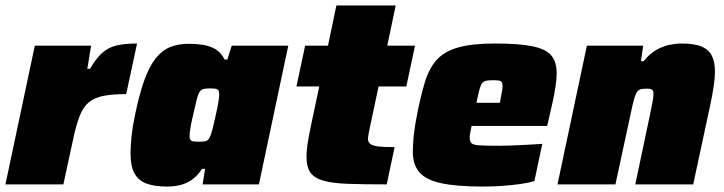

<svg xmlns="http://www.w3.org/2000/svg" viewBox="-26 -678 2664 706"><path d="M-6 0 102 -510H309L295 -425H305Q327 -463 349 -483Q371 -503 401.5 -510.5Q432 -518 478 -518L438 -332Q388 -332 355 -325.5Q322 -319 301.5 -302.5Q281 -286 268 -254Q255 -222 244 -171L207 0Z M589 8Q544 8 514 -2.5Q484 -13 469 -39.5Q454 -66 454 -113Q454 -140 457.5 -175Q461 -210 470 -253Q486 -331 504.5 -382.5Q523 -434 546.5 -463.5Q570 -493 600 -505Q630 -517 668 -517Q696 -517 721 -513Q746 -509 766.5 -497Q787 -485 800 -459H810L826 -510H1034L926 0H719L728 -57H717Q699 -30 678 -16Q657 -2 634.5 3Q612 8 589 8ZM706 -157Q720 -157 728 -158.5Q736 -160 740.5 -165.5Q745 -171 749 -182Q752 -190 756 -205.5Q760 -221 764 -239.5Q768 -258 772 -276Q776 -294 778 -309Q780 -324 780 -331Q780 -346 773.5 -349.5Q767 -353 747 -353Q732 -353 723 -351Q714 -349 708 -340Q702 -331 697 -311Q692 -291 684 -255Q677 -225 674 -206.5Q671 -188 671 -177Q671 -168 674.5 -163.5Q678 -159 686 -158Q694 -157 706 -157Z M1396 0Q1311 0 1254 -2Q1197 -4 1163.5 -13.5Q1130 -23 1115.5 -43.5Q1101 -64 1101 -101Q1101 -116 1103 -134Q1105 -152 1109 -173Q1113 -194 1118 -219L1148 -360H1064L1096 -510H1180L1211 -658H1429L1398 -510H1500L1468 -360H1366L1331 -195Q1330 -189 1329 -183.5Q1328 -178 1327.5 -174Q1327 -170 1327 -167Q1327 -156 1335.5 -149Q1344 -142 1365 -139.5Q1386 -137 1425 -137Z M1750 8Q1650 8 1593.5 -5Q1537 -18 1514.5 -46.5Q1492 -75 1492 -119Q1492 -147 1495.5 -180.5Q1499 -214 1507 -254Q1521 -325 1536 -375Q1551 -425 1578.5 -456.5Q1606 -488 1657 -503Q1708 -518 1794 -518Q1884 -518 1933.5 -507.5Q1983 -497 2002 -473Q2021 -449 2021 -408Q2021 -389 2017 -362Q2013 -335 2007 -307Q2001 -279 1995 -254L1986 -215H1708Q1707 -208 1704 -194Q1701 -180 1701 -174Q1701 -158 1707.5 -151.5Q1714 -145 1737.5 -143.5Q1761 -142 1812 -142Q1829 -142 1854.5 -143Q1880 -144 1909.5 -145.5Q1939 -147 1968 -149L1939 -12Q1919 -6 1888 -1.5Q1857 3 1821 5.5Q1785 8 1750 8ZM1726 -300H1812L1815 -316Q1818 -333 1820 -343.5Q1822 -354 1822 -362Q1822 -372 1818.5 -376.5Q1815 -381 1807 -382Q1799 -383 1786 -383Q1770 -383 1761 -381Q1752 -379 1746.5 -371.5Q1741 -364 1736.5 -347Q1732 -330 1726 -300Z M2024 0 2132 -510H2339L2331 -453H2341Q2362 -480 2386.5 -494Q2411 -508 2435.5 -513Q2460 -518 2479 -518Q2528 -518 2554.5 -506.5Q2581 -495 2592 -472Q2603 -449 2603 -414Q2603 -393 2598 -359Q2593 -325 2585 -289L2523 0H2310L2364 -256Q2369 -280 2373 -301Q2377 -322 2377 -331Q2377 -341 2374.5 -345Q2372 -349 2367 -350.5Q2362 -352 2353 -352Q2339 -352 2330.5 -350Q2322 -348 2316.5 -340Q2311 -332 2306 -315Q2301 -298 2295 -269L2237 0Z"/></svg>

Font: Saira Thin Black
Style: Italic
Weight: 900
Italic angle: -12°
Version: Version 1.101